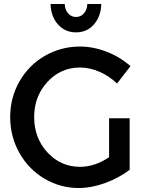

<svg xmlns="http://www.w3.org/2000/svg" viewBox="-20 -936 740 961"><path d="M233 -916H304Q305 -887 321 -869Q337 -851 360.5 -851Q384 -851 400 -869Q416 -887 417 -916H487Q485 -853 450 -813.5Q415 -774 360.5 -774Q306 -774 270.5 -813.5Q235 -853 233 -916ZM526 -149V-344H629V-86Q575 -45 506.5 -20Q438 5 374 5Q282 5 203 -41.5Q124 -88 77.5 -170Q31 -252 31 -350Q31 -448 78 -529.5Q125 -611 205.5 -657Q286 -703 380 -703Q447 -703 514 -677Q581 -651 633 -605L566 -518Q526 -556 477.5 -577Q429 -598 380 -598Q284 -598 217.5 -526Q151 -454 151 -350Q151 -245 217.5 -173Q284 -101 381 -101Q454 -101 526 -149Z"/></svg>

Font: Steamflix Grotesk
Style: Regular
Weight: 400
Designer: Julieta Ulanovsky
Foundry: Julieta Ulanovsky
Version: Version 4.000;PS 004.000;hotconv 1.0.88;makeotf.lib2.5.64775